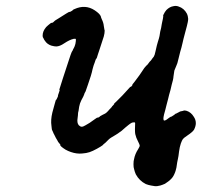

<svg xmlns="http://www.w3.org/2000/svg" viewBox="-20 -478 686 653"><path d="M570 -457Q579 -459 587 -456Q606 -450 616 -431Q619 -425 620 -414Q620 -409 618.5 -402Q617 -395 615.5 -389Q614 -383 609.5 -366.5Q605 -350 604 -345.5Q603 -341 601 -332.5Q599 -324 597 -316Q594 -307 587 -278Q583 -260 580 -255Q575 -244 573 -238Q571 -228 570 -218Q570 -214 568 -205Q566 -196 564 -190Q560 -171 555 -155Q554 -149 552 -142.5Q550 -136 546.5 -121.5Q543 -107 542 -103.5Q541 -100 538 -89Q533 -68 539 -68Q544 -68 556 -78Q561 -81 561 -81Q562 -80 572 -87Q578 -92 578 -92V-91Q578 -91 580.5 -92.5Q583 -94 586.5 -95.5Q590 -97 591 -98Q592 -99 598 -100Q604 -101 605 -102Q607 -103 615 -101Q630 -96 639 -81Q646 -71 646 -59Q646 -49 640 -37Q635 -29 617 -17Q605 -9 602 -5Q599 -1 595 10Q591 22 589 37Q587 55 585 63Q583 70 580 92Q579 98 577.5 102Q576 106 575.5 108Q575 110 573 114Q571 118 570 120Q568 124 563.5 129Q559 134 552.5 139Q546 144 541 147Q532 151 525 153Q514 156 506 155Q492 153 485 151Q479 149 476 148Q454 137 442 115Q438 106 436 97Q434 92 434 80.5Q434 69 436 63Q439 46 450 29Q456 20 455 16Q455 14 449 2Q443 -9 440 -22Q439 -27 439 -38.5Q439 -50 439.5 -55Q440 -60 439 -61Q438 -63 429 -61Q423 -58 417 -53Q415 -51 406 -44Q391 -30 385 -27Q383 -25 373 -19Q363 -13 358 -10Q353 -7 348.5 -2.5Q344 2 339 7Q330 14 329 16Q324 20 309.5 28Q295 36 284.5 39.5Q274 43 260 44Q241 46 221 39Q212 36 203 31Q184 19 185 15Q186 14 182.5 10.5Q179 7 178 5Q177 3 174.5 -1.5Q172 -6 170 -9Q167 -15 164 -21Q162 -24 160.5 -28.5Q159 -33 158 -34Q156 -36 155 -50Q152 -70 158 -95Q160 -103 163 -113.5Q166 -124 168 -131.5Q170 -139 171 -139Q172 -138 175 -146Q176 -148 176.5 -148.5Q177 -149 177 -151.5Q177 -154 179.5 -160.5Q182 -167 182.5 -169.5Q183 -172 183 -173H182H181Q182 -173 184.5 -182Q187 -191 194 -212Q215 -276 216 -279Q216 -280 220 -291Q224 -302 225 -303Q227 -305 229 -311Q230 -313 230.5 -313.5Q231 -314 232 -316.5Q233 -319 234 -321Q237 -328 238 -339V-345L237 -346Q235 -346 231 -346Q217 -343 199 -331Q183 -320 171 -320Q165 -320 154 -323Q140 -328 133 -339Q131 -342 130.5 -342.5Q130 -343 128 -347.5Q126 -352 125.5 -352Q125 -352 125 -357Q125 -372 137 -386Q139 -388 143.5 -392Q148 -396 151.5 -398.5Q155 -401 155.5 -400.5Q156 -400 156 -400Q161 -401 166 -407Q165 -407 180 -416Q213 -437 214 -437L219 -438Q227 -442 228 -444Q228 -445 233 -447Q270 -464 302 -443Q320 -431 323 -422Q323 -420 326 -413Q332 -401 333 -390Q334 -382 335 -378Q336 -376 336 -374Q336 -365 333 -354Q329 -341 318 -308Q315 -299 313 -293Q309 -278 307 -278Q306 -278 302 -265Q298 -255 297 -250.5Q296 -246 294.5 -241.5Q293 -237 292.5 -232.5Q292 -228 279 -190Q272 -169 271 -167Q267 -161 266 -156Q265 -153 263 -149Q256 -137 252 -126Q249 -117 247 -100Q246 -98 245.5 -93.5Q245 -89 245 -85.5Q245 -82 244 -77Q241 -60 248 -52Q253 -47 258 -47Q263 -47 271 -52Q283 -58 303 -73Q311 -79 312 -78Q313 -77 319 -81Q320 -83 321 -83Q322 -83 328 -87Q331 -89 338 -92Q343 -95 349 -102Q351 -105 353.5 -107Q356 -109 355.5 -109Q355 -109 357 -111Q361 -114 361 -116Q361 -116 364 -119Q370 -125 368 -125Q367 -125 375 -132Q396 -152 418 -177Q424 -184 424 -183Q425 -181 430 -188Q431 -191 430.5 -191Q430 -191 437 -199Q455 -222 471 -247Q473 -249 474.5 -251Q476 -253 477 -254Q478 -255 478 -255Q480 -256 483 -260L486 -264L489 -268L491 -270Q491 -270 491.5 -270.5Q492 -271 493 -272Q494 -274 494.5 -274Q495 -274 496 -276Q497 -278 498 -279Q504 -285 506 -292Q507 -296 509 -304Q514 -327 517 -336Q521 -348 522.5 -355.5Q524 -363 525 -371Q529 -386 529 -389Q529 -391 530 -395Q531 -399 531.5 -402.5Q532 -406 534 -414Q536 -425 535 -425Q534 -425 537 -430Q540 -437 546 -444Q557 -455 570 -457Z"/></svg>

Font: TT2020 Style E
Style: Italic
Weight: 400
Italic angle: -15°
Version: Version 0.2.000